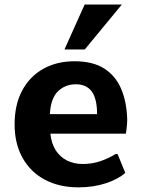

<svg xmlns="http://www.w3.org/2000/svg" viewBox="-20 -805 620 835"><path d="M321.3 9.8Q237.8 9.8 175.3 -23.4Q112.8 -56.6 78.1 -118.4Q43.5 -180.2 43.5 -264.2Q43.5 -349.6 76.2 -410.9Q108.9 -472.2 167.7 -505.4Q226.6 -538.6 304.2 -538.6Q384.3 -538.6 433.8 -506.6Q483.4 -474.6 507.3 -417.7Q531.2 -360.8 533.2 -285.6Q533.2 -270 531.7 -256.6Q530.3 -243.2 529.1 -234.4Q527.8 -225.6 527.3 -223.6H199.2Q203.6 -180.7 222.4 -151.4Q241.2 -122.1 271.5 -106.9Q301.8 -91.8 339.4 -91.8Q380.9 -91.8 416.5 -104Q452.1 -116.2 482.9 -135.3H491.2L524.9 -53.2Q493.7 -25.4 439.7 -7.8Q385.7 9.8 321.3 9.8ZM196.8 -308.6H402.3Q401.9 -377.4 378.4 -408Q355 -438.5 310.1 -438.5Q263.7 -438.5 232.2 -408Q200.7 -377.4 196.8 -308.6ZM260.3 -589.8 348.1 -785.2H509.8L348.6 -589.8Z"/></svg>

Font: Comme
Style: Bold
Weight: 700
Version: Version 1.000;gftools[0.9.27]